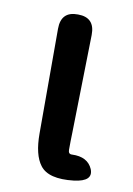

<svg xmlns="http://www.w3.org/2000/svg" viewBox="-69 -595 446 645"><g transform="rotate(10 154.0 -272.0)"><path d="M113 -26Q87 -60 87 -133V-490Q87 -550 145 -549Q203 -549 202 -489L195 -156Q194 -126 194 -96Q194 -81 207 -82Q260 -84 277 -45Q293 -5 228 3Q142 13 113 -26Z"/></g></svg>

Font: Resource Han Rounded JP Medium
Style: Regular
Weight: 500
Designer: Cyano Hao (round all glyphs); Ryoko NISHIZUKA 西塚涼子 (kana, bopomofo & ideographs); Paul D. Hunt (Latin, Greek & Cyrillic)
Foundry: Cyano Hao
Version: 0.990